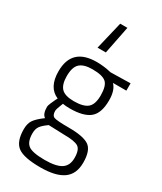

<svg xmlns="http://www.w3.org/2000/svg" viewBox="-251 -877 1013 1203"><g transform="rotate(30 256.0 -276.0)"><path d="M259 239Q139 239 94.5 205.5Q50 172 50 83Q50 41 68 15.5Q86 -10 131 -43Q106 -59 106 -111Q106 -119 114 -138.5Q122 -158 130 -174L138 -189Q57 -223 57 -340Q57 -510 237 -510Q260 -510 286.5 -507Q313 -504 328 -500L342 -497L486 -500V-447H389Q423 -413 423 -340Q423 -247 378 -210Q333 -173 234 -173Q205 -173 183 -177Q163 -128 163 -115Q163 -82 182.5 -74Q202 -66 290 -66Q396 -66 437 -37.5Q478 -9 478 79Q478 162 423.5 200.5Q369 239 259 239ZM286 -13 173 -17Q136 9 123 28.5Q110 48 110 79Q110 139 140 162Q170 185 260 185Q342 185 379 160.5Q416 136 416 81Q416 21 389 4Q362 -13 286 -13ZM234 -225Q303 -225 332.5 -250.5Q362 -276 362 -340Q362 -410 335 -433.5Q308 -457 236 -457Q174 -457 145.5 -431Q117 -405 117 -340Q117 -279 143 -252Q169 -225 234 -225ZM295 -791 255 -590H195L243 -791Z"/></g></svg>

Font: TitilliumText22L Lt
Style: Thin
Weight: 300
Designer: Campivisivi
Foundry: Campivisivi
Version: 1.000